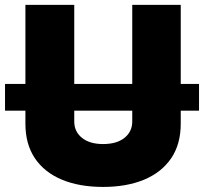

<svg xmlns="http://www.w3.org/2000/svg" viewBox="-26 -747 824 776"><path d="M778.4 -407.7V-299.7H704.5V-247.2Q704.5 -164.1 665.7 -107.1Q626.8 -50.1 556.3 -20.8Q485.8 8.5 390.6 8.5Q294.7 8.5 224.3 -20.8Q153.8 -50.1 115.2 -107.1Q76.7 -164.1 76.7 -247.2V-299.7H-5.7V-407.7H76.7V-727.3H274.1V-407.7H508.5V-727.3H704.5V-407.7ZM508.5 -299.7H274.1V-255.7Q274.1 -215.2 305.2 -190Q336.3 -164.8 390.6 -164.8Q446 -164.8 477.3 -190Q508.5 -215.2 508.5 -255.7Z"/></svg>

Font: Inter UI Black
Style: Regular
Weight: 900
Designer: Rasmus Andersson
Foundry: rsms
Version: 3.2;8d6f07862